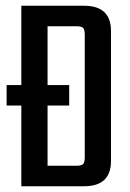

<svg xmlns="http://www.w3.org/2000/svg" viewBox="-20 -646 452 666"><path d="M54 -626H272Q365 -626 365 -538V-88Q365 0 272 0H54V-280H3V-351H54ZM274 -100V-526Q274 -544 268 -549.5Q262 -555 244 -555H145V-351H220V-280H145V-71H244Q262 -71 268 -76.5Q274 -82 274 -100Z"/></svg>

Font: Teko Regular
Style: Regular
Weight: 400
Designer: Manushi Parikh, Jonny Pinhorn
Foundry: Indian Type Foundry
Version: Version 1.105;PS 1.0;hotconv 1.0.78;makeotf.lib2.5.61930; tt